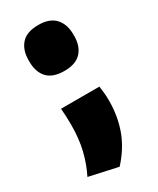

<svg xmlns="http://www.w3.org/2000/svg" viewBox="-159 -530 576 700"><g transform="rotate(-30 129.0 -180.0)"><path d="M49 -172.5H210.5Q212.5 -159 214 -143.8Q215.5 -128.5 215.5 -111Q215.5 -45.5 195 10.8Q174.5 67 128.5 117.5L8 91Q29 49.5 40.5 2Q52 -45.5 52 -104.5Q52 -122.5 51.2 -138.2Q50.5 -154 49 -172.5ZM129.5 -285.5Q81 -285.5 58 -310.2Q35 -335 35 -379V-384.5Q35 -428 58 -453.2Q81 -478.5 129.5 -478.5Q177 -478.5 200.2 -453.2Q223.5 -428 223.5 -384.5V-379Q223.5 -335 200.2 -310.2Q177 -285.5 129.5 -285.5Z"/></g></svg>

Font: Anek Kannada Medium ExtraBold
Style: Regular
Weight: 800
Version: Version 1.003